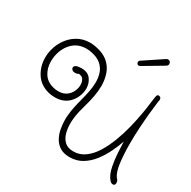

<svg xmlns="http://www.w3.org/2000/svg" viewBox="-206 -1125 1366 1373"><g transform="rotate(30 476.5 -439.0)"><path d="M901 47Q893 47 885 43Q880 41 872 30.5Q864 20 861 16Q842 -15 832.5 -63Q823 -111 819.5 -163.5Q816 -216 815 -258Q799 -210 774 -159Q749 -108 715 -64.5Q681 -21 636 6Q591 33 533 33Q486 33 455 14Q424 -5 406 -36.5Q388 -68 380.5 -106Q373 -144 373 -182Q373 -190 373 -198Q373 -206 374 -213Q377 -251 384.5 -288Q392 -325 402 -362Q413 -403 421.5 -444.5Q430 -486 430 -526Q430 -567 417.5 -601.5Q405 -636 375 -661Q345 -686 292 -696Q282 -698 272.5 -699Q263 -700 253 -700Q181 -700 135 -651Q89 -602 79 -526Q78 -518 77.5 -509.5Q77 -501 77 -493Q77 -438 105 -395Q133 -352 191 -339Q199 -337 208.5 -336Q218 -335 227 -335Q246 -335 259 -338Q288 -345 307 -363.5Q326 -382 335.5 -406Q345 -430 345 -452Q345 -475 336 -492.5Q327 -510 309 -514Q297 -517 296 -517Q293 -517 291.5 -515Q290 -513 284 -511Q276 -509 265 -509Q251 -509 242.5 -516.5Q234 -524 234 -534Q234 -547 251 -555Q259 -558 270.5 -559.5Q282 -561 292 -561Q344 -561 369 -528Q394 -495 394 -451Q394 -418 380 -384Q366 -350 338.5 -324Q311 -298 270 -289Q260 -287 250 -286Q240 -285 230 -285Q198 -285 173 -292Q100 -312 64 -369.5Q28 -427 28 -497Q28 -506 28.5 -515Q29 -524 30 -533Q39 -594 69.5 -643Q100 -692 147.5 -721Q195 -750 255 -750Q267 -750 279 -748.5Q291 -747 303 -745Q370 -732 408 -699Q446 -666 462 -620Q478 -574 478 -522Q478 -479 469.5 -434Q461 -389 449 -348Q440 -316 432 -283.5Q424 -251 421 -217Q420 -207 419.5 -197Q419 -187 419 -177Q419 -137 429.5 -100Q440 -63 465.5 -39.5Q491 -16 537 -16Q590 -16 632.5 -47.5Q675 -79 707 -131Q739 -183 763 -246.5Q787 -310 803 -375Q819 -440 829 -497Q839 -554 843 -593Q847 -616 848.5 -630.5Q850 -645 853 -656Q856 -668 868 -668Q873 -668 880 -664Q886 -660 888 -652.5Q890 -645 888 -638Q885 -626 884 -613Q879 -577 873.5 -520.5Q868 -464 864 -398.5Q860 -333 860 -267Q860 -182 869 -110.5Q878 -39 903 -7Q903 -5 905 -5L907 -3Q918 8 918 26Q918 34 914 40.5Q910 47 901 47ZM635 -781Q628 -781 623 -787Q618 -793 618 -800Q618 -811 626 -816L782 -920Q789 -925 797 -925Q807 -925 813.5 -918Q820 -911 820 -901Q820 -887 806 -879L646 -784Q644 -783 641 -782Q638 -781 635 -781Z"/></g></svg>

Font: Twinkle Star
Style: Regular
Weight: 400
Designer: Robert E. Leuschke
Foundry: Robert E. Leuschke
Version: Version 2.010; ttfautohint (v1.8.3)